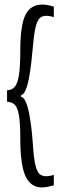

<svg xmlns="http://www.w3.org/2000/svg" viewBox="-20 -726 256 842"><path d="M11 -280V-330Q32 -331 44.5 -345Q57 -359 63 -396.5Q69 -434 69 -505Q69 -615 91.5 -660.5Q114 -706 165 -706Q186 -706 216 -697V-651Q183 -661 165 -653.5Q147 -646 138.5 -616Q130 -586 125 -528Q122 -496 118 -459Q114 -422 108 -388.5Q102 -355 93 -333Q84 -311 72 -308V-302Q85 -299 94 -277Q103 -255 109 -222Q115 -189 119 -152Q123 -115 125 -81Q130 1 147 29Q164 57 216 41V87Q201 91 187 93.5Q173 96 165 96Q114 96 91.5 46Q69 -4 69 -119Q69 -186 63 -220.5Q57 -255 44.5 -267Q32 -279 11 -280Z"/></svg>

Font: Bricolage Grotesque 48pt Condensed ExtraLight
Style: Regular
Weight: 200
Width: 3
Designer: Mathieu Triay
Foundry: Atelier Triay
Version: Version 1.000; ttfautohint (v1.8.4.7-5d5b);gftools[0.9.32]